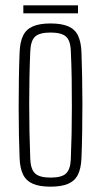

<svg xmlns="http://www.w3.org/2000/svg" viewBox="-20 -694 379 720"><path d="M169.5 6Q128 6 103 -5Q78 -16 66.5 -39.5Q55 -63 53.5 -101Q52 -138 51 -186.2Q50 -234.5 50 -288.2Q50 -342 50.8 -395.8Q51.5 -449.5 53.5 -498Q55 -536.5 66.5 -560.2Q78 -584 103 -595Q128 -606 169.5 -606Q211.5 -606 236.5 -595Q261.5 -584 272.8 -560.2Q284 -536.5 285.5 -498Q287 -455.5 288 -406.5Q289 -357.5 289 -305.8Q289 -254 288.2 -202Q287.5 -150 285.5 -101Q284 -63 272.5 -39.5Q261 -16 236 -5Q211 6 169.5 6ZM169.5 -28Q212.5 -28 228.2 -44Q244 -60 245.5 -96Q247.5 -142 248.5 -192Q249.5 -242 249.5 -294.5Q249.5 -347 248.8 -399.8Q248 -452.5 245.5 -504Q244 -542.5 227 -557.2Q210 -572 169.5 -572Q128.5 -572 111.8 -556.8Q95 -541.5 93.5 -501Q91.5 -456 90.5 -406.2Q89.5 -356.5 89.5 -304.8Q89.5 -253 90.5 -200.8Q91.5 -148.5 93.5 -98Q95 -59 111.8 -43.5Q128.5 -28 169.5 -28ZM67.5 -674H272.5V-644H67.5Z"/></svg>

Font: Big Shoulders Text SC Thin
Style: Regular
Weight: 100
Designer: Patric King
Foundry: XO Type Co
Version: Version 2.002